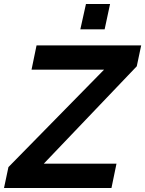

<svg xmlns="http://www.w3.org/2000/svg" viewBox="-55 -936 723 956"><path d="M-13 -104 463 -589H102L127 -710H648L626 -606L163 -121H525L500 0H-35ZM345 -790 373 -916H493L466 -790Z"/></svg>

Font: Raleway Thin
Style: Bold Italic
Weight: 700
Italic angle: -12°
Version: Version 4.026